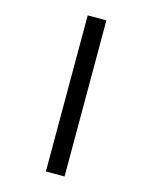

<svg xmlns="http://www.w3.org/2000/svg" viewBox="-133 -806 866 1092"><g transform="rotate(15 300.0 -260.5)"><path d="M245 199V-720H355V199Z"/></g></svg>

Font: Chivo Mono ExtraBold
Style: Regular
Weight: 800
Monospace: yes
Designer: Hector Gatti
Foundry: Omnibus-Type
Version: Version 1.008